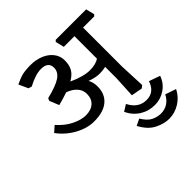

<svg xmlns="http://www.w3.org/2000/svg" viewBox="-226 -782 1263 1263"><g transform="rotate(-45 405.0 -151.0)"><path d="M663.1 -167 670.9 13.2 652.8 27.8 575.2 13.2 583 -137.2V-243.2Q558.1 -237.3 527.8 -236.8Q488.8 -236.8 440.9 -254.9Q457 -226.1 457 -188Q457 -117.2 411.1 -78.6Q365.2 -40 278.8 -40Q213.9 -40 147.9 -76.4Q82 -112.8 38.1 -172.9L78.1 -208Q124 -156.2 175.5 -131.6Q227.1 -106.9 268.1 -106.9Q316.9 -106.9 345 -132.1Q373 -157.2 373 -202.1Q373 -237.3 349.6 -264.2Q326.2 -291 283.2 -306.2Q243.2 -292 191.9 -278.8L165 -345.2L172.9 -362.8Q263.7 -384.8 302.7 -410.9Q341.8 -437 341.8 -477.1Q341.8 -532.2 273.9 -532.2Q224.1 -532.2 149.9 -493.2L127 -500L97.2 -564.9Q138.2 -585 167.5 -592Q196.8 -599.1 246.1 -599.1Q294.9 -599.1 335.9 -582Q377 -564.9 401.4 -533.4Q425.8 -502 425.8 -460.9Q425.8 -418 409.4 -388.9Q393.1 -359.9 353 -336.9Q439 -297.9 496.1 -297.9Q552.2 -297.9 583 -319.8V-528.8H483.9L469.2 -588.9L479 -599.1H762.2L776.9 -539.1L767.1 -528.8H663.1ZM622.1 104Q695.3 104 720.2 26.9L797.4 54.2Q779.3 106 735.1 136Q690.9 166 638.2 166Q580.1 166 533.7 137Q487.3 107.9 461.9 54.2L507.3 25.9Q546.9 104 622.1 104ZM626 233.9Q664.1 233.9 692.1 214.4Q720.2 194.8 734.4 164.1L810.1 189.9Q785.2 239.7 738.8 268.3Q692.4 296.9 640.1 296.9Q594.2 296.9 542.7 271.5Q491.2 246.1 455.1 178.2L501 155.8Q530.3 204.1 562.3 219Q594.2 233.9 626 233.9Z"/></g></svg>

Font: Sura
Style: Regular
Weight: 400
Designer: Carolina Giovagnoli
Foundry: Huerta Tipografica
Version: Version 1.003;PS 001.002;hotconv 1.0.70;makeotf.lib2.5.58329